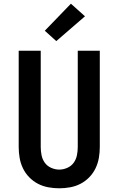

<svg xmlns="http://www.w3.org/2000/svg" viewBox="-20 -1009 640 1037"><path d="M300 8Q270 8 240.5 2.5Q211 -3 185 -16.5Q159 -30 138 -51.5Q117 -73 104 -100Q91 -127 86 -156.5Q81 -186 81 -215V-735H200V-215Q200 -193 204.5 -170.5Q209 -148 222 -130Q235 -112 256.5 -102.5Q278 -93 300 -93Q322 -93 343.5 -102.5Q365 -112 378 -130Q391 -148 395.5 -170.5Q400 -193 400 -215V-735H519V-215Q519 -186 514 -156.5Q509 -127 496 -100Q483 -73 462 -51.5Q441 -30 415 -16.5Q389 -3 359.5 2.5Q330 8 300 8ZM284 -787 222 -843 363 -989 439 -921Z"/></svg>

Font: Iosevka Extended
Style: Bold
Weight: 700
Width: 7
Monospace: yes
Designer: Belleve Invis
Foundry: Belleve Invis
Version: Version 32.5.0; ttfautohint (v1.8.4)